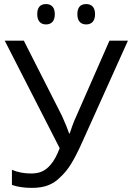

<svg xmlns="http://www.w3.org/2000/svg" viewBox="-20 -914 649 944"><path d="M38.6 -4.9V-79.1Q80.6 -61 132.8 -61Q165 -61 187.7 -71.5Q210.4 -82 229 -104.5Q253.4 -132.3 273.4 -185.5L3.4 -713.9H97.2L285.2 -343.3Q310.1 -287.6 319.8 -257.8H322.8Q335.4 -295.9 343.8 -316.9L518.1 -713.9H608.9L382.8 -211.9Q354.5 -148.9 330.3 -109.4Q306.2 -69.8 276.4 -43Q251 -16.6 217.8 -3.4Q184.6 9.8 136.7 9.8Q109.9 9.8 84 6.1Q58.1 2.4 38.6 -4.9ZM360.4 -844.2Q360.4 -894 403.8 -894Q424.8 -894 436 -881.3Q447.3 -868.7 447.3 -844.2Q447.3 -819.8 436 -806.9Q424.8 -793.9 403.8 -793.9Q382.8 -793.9 371.6 -806.9Q360.4 -819.8 360.4 -844.2ZM163.1 -844.2Q163.1 -894 206.1 -894Q227.1 -894 238.3 -881.3Q249.5 -868.7 249.5 -844.2Q249.5 -819.8 238.3 -806.9Q227.1 -793.9 206.1 -793.9Q185.5 -793.9 174.3 -806.9Q163.1 -819.8 163.1 -844.2Z"/></svg>

Font: Viking Open Sans
Style: Regular
Weight: 400
Foundry: Ascender Corporation
Version: Version 2.001